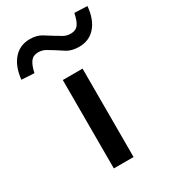

<svg xmlns="http://www.w3.org/2000/svg" viewBox="-249 -843 827 935"><g transform="rotate(-30 165.0 -376.0)"><path d="M110 0V-497H221V0ZM7 -595 -64 -599Q-57 -669 -22 -709.5Q13 -750 70 -750Q109 -750 135 -733.5Q161 -717 179 -706Q192 -699 212 -686Q232 -673 257 -673Q286 -673 300 -692Q314 -711 322 -752L394 -749Q388 -678 353 -637.5Q318 -597 261 -597Q220 -597 193.5 -613.5Q167 -630 151 -641Q136 -650 116.5 -662Q97 -674 73 -674Q45 -674 30.5 -655Q16 -636 7 -595Z"/></g></svg>

Font: Nunito Sans 7pt Expanded Medium
Style: Regular
Weight: 500
Width: 7
Designer: Vernon Adams
Foundry: Vernon Adams
Version: Version 3.101;gftools[0.9.27]